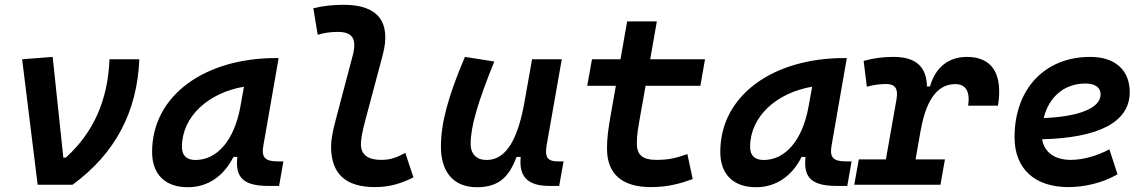

<svg xmlns="http://www.w3.org/2000/svg" viewBox="-20 -762 4728 792"><path d="M135.3 0H279.3C455.6 -128.9 545.9 -300.8 554.7 -517.6H431.6C425.3 -349.6 366.2 -215.8 251.5 -111.8H241.2L197.3 -527.3L71.3 -517.6Z M754.9 10.3C836.4 10.3 902.8 -34.7 942.9 -114.7H959C952.1 -44.9 967.3 4.9 1085.4 4.9H1131.3L1148.9 -96.2H1127C1071.8 -96.2 1058.1 -113.3 1066.4 -161.6L1129.4 -522.5H1118.2C827.1 -522.5 607.4 -370.1 607.4 -135.3C607.4 -43 661.1 10.3 754.9 10.3ZM786.6 -102.1C749.5 -102.1 730.5 -120.1 730.5 -156.2C730.5 -281.2 839.4 -379.4 986.3 -404.3L972.2 -325.7C947.3 -183.1 875.5 -102.1 786.6 -102.1Z M1526.9 9.8C1591.8 9.8 1639.6 -7.8 1685.5 -30.3L1651.9 -131.3C1612.8 -110.4 1588.9 -102.5 1551.8 -102.5C1496.6 -102.5 1468.3 -124.5 1468.8 -168.5C1468.8 -185.1 1473.1 -215.8 1488.8 -272.9L1558.1 -532.7C1595.7 -671.9 1538.6 -742.2 1398.4 -742.2C1356.4 -742.2 1314 -738.3 1272.5 -728L1290.5 -618.7C1317.9 -627 1346.7 -630.4 1374 -630.4C1435.1 -630.4 1452.1 -600.1 1435.5 -535.2L1366.2 -272.9C1350.1 -213.4 1345.7 -179.7 1345.7 -157.7C1345.7 -44.9 1405.8 9.8 1526.9 9.8Z M1946.8 10.3C2042 10.3 2081.1 -36.6 2110.8 -114.7H2127.9C2119.6 -33.2 2157.2 4.9 2245.6 4.9H2286.6L2304.7 -96.2H2282.2C2237.8 -96.2 2226.1 -113.8 2235.4 -166L2297.4 -517.6H2174.8L2140.6 -325.2V-325.7C2112.8 -181.2 2064.9 -102.1 1987.3 -102.1C1945.3 -102.1 1921.4 -126.5 1921.4 -168.9C1921.4 -239.7 1951.2 -341.3 2019 -508.3L1897.9 -527.3C1828.1 -364.3 1798.8 -253.4 1798.8 -156.7C1798.8 -50.8 1852.5 10.3 1946.8 10.3Z M2664.6 9.8C2735.8 9.8 2788.1 -5.4 2837.4 -23.4L2815.4 -126.5C2765.1 -108.4 2734.9 -102.5 2686.5 -102.5C2631.3 -102.5 2606.9 -123 2606.9 -169.9C2606.9 -206.1 2611.8 -231.9 2623 -295.4L2643.1 -408.2H2869.1L2888.2 -517.6H2662.1L2689.5 -673.8H2566.9L2539.6 -517.6H2421.9L2402.3 -408.2H2520.5L2500.5 -295.4C2487.8 -223.1 2483.9 -191.4 2483.9 -148.4C2483.9 -44.4 2546.4 9.8 2664.6 9.8Z M3098.6 10.3C3180.2 10.3 3246.6 -34.7 3286.6 -114.7H3302.7C3295.9 -44.9 3311 4.9 3429.2 4.9H3475.1L3492.7 -96.2H3470.7C3415.5 -96.2 3401.9 -113.3 3410.2 -161.6L3473.1 -522.5H3461.9C3170.9 -522.5 2951.2 -370.1 2951.2 -135.3C2951.2 -43 3004.9 10.3 3098.6 10.3ZM3130.4 -102.1C3093.3 -102.1 3074.2 -120.1 3074.2 -156.2C3074.2 -281.2 3183.1 -379.4 3330.1 -404.3L3315.9 -325.7C3291 -183.1 3219.2 -102.1 3130.4 -102.1Z M3503.9 0H3859.4L3877.9 -104.5H3756.8L3778.3 -227.5V-226.1C3803.7 -367.7 3857.4 -415 3920.9 -415C3963.9 -415 3982.4 -384.3 3973.6 -326.2H4096.7C4117.7 -456.5 4072.8 -527.3 3968.8 -527.3C3891.6 -527.3 3837.9 -482.9 3816.4 -405.3H3803.7C3801.8 -487.8 3757.3 -527.3 3665.5 -527.3C3622.6 -527.3 3582 -522 3542.5 -510.7L3555.7 -404.3C3582.5 -411.6 3608.9 -415.5 3635.3 -415.5C3672.9 -415.5 3685.5 -396 3678.2 -353L3634.3 -104.5H3522.5Z M4397.5 -102.5C4330.1 -102.5 4287.6 -133.8 4278.8 -187.5C4511.7 -193.4 4640.1 -257.8 4640.1 -381.8C4640.1 -473.1 4579.6 -527.3 4477.1 -527.3C4289.6 -527.3 4165 -395 4165 -195.8C4165 -66.4 4247.6 9.8 4387.2 9.8C4452.1 9.8 4527.3 -6.8 4589.8 -43L4556.2 -146C4504.9 -118.7 4446.3 -102.5 4397.5 -102.5ZM4285.2 -274.9C4306.6 -362.8 4370.6 -417.5 4457.5 -417.5C4497.6 -417.5 4520 -400.9 4520 -373C4520 -316.9 4433.6 -281.2 4285.2 -274.9Z"/></svg>

Font: Cascadia Mono PL SemiBold
Style: Italic
Weight: 600
Italic angle: -10°
Monospace: yes
Designer: Aaron Bell
Foundry: Saja Typeworks
Version: Version 2404.023